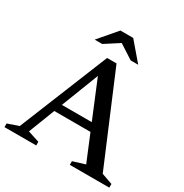

<svg xmlns="http://www.w3.org/2000/svg" viewBox="-201 -1026 1134 1181"><g transform="rotate(30 366.0 -435.5)"><path d="M182 -239V-295H520V-239ZM661.5 -53.5 739 -26V0H458.5V-26L544.5 -52.5L320 -595.5H348.5L138 -52.5L220 -26V0H-5.5V-26L72.5 -52.5L328.5 -684H395.5ZM351.5 -814.5H369.5L259.5 -743.5H206L315 -871H406L515 -743.5H461.5Z"/></g></svg>

Font: Newsreader 16pt Medium
Style: Regular
Weight: 500
Designer: Hugues Gentile
Foundry: Production Type
Version: Version 1.003